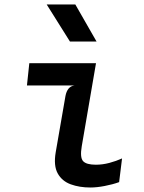

<svg xmlns="http://www.w3.org/2000/svg" viewBox="-20 -827 640 855"><path d="M382.5 8Q334 8 295 -6.2Q256 -20.5 237 -54.8Q218 -89 228 -148.5L271.5 -399.5Q275.5 -420.5 285.5 -432.5Q295.5 -444.5 312.5 -446.5H100L110.5 -545.5H407.5L344 -175.5Q335.5 -125.5 350 -109.5Q364.5 -93.5 407 -93.5Q436.5 -93.5 466.8 -101.5Q497 -109.5 523.5 -121.5L510.5 -16Q481.5 -5.5 446.2 1.2Q411 8 382.5 8ZM410 -642H291.5L188 -807H315.5Z"/></svg>

Font: Spline Sans Mono Medium
Style: Italic
Weight: 500
Italic angle: -4°
Monospace: yes
Designer: Eben Sorkin, Mirko Velimirovic
Foundry: Sorkin Type
Version: Version 1.004